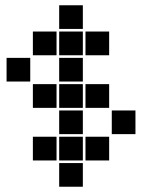

<svg xmlns="http://www.w3.org/2000/svg" viewBox="-20 -715 640 730"><path d="M206 -695Q205 -695 205 -695Q205 -695 205 -694V-606Q205 -605 205 -605Q205 -605 206 -605H294Q295 -605 295 -605Q295 -605 295 -606V-694Q295 -695 295 -695Q295 -695 294 -695ZM106 -595Q105 -595 105 -595Q105 -595 105 -594V-506Q105 -505 105 -505Q105 -505 106 -505H194Q195 -505 195 -505Q195 -505 195 -506V-594Q195 -595 195 -595Q195 -595 194 -595ZM206 -595Q205 -595 205 -595Q205 -595 205 -594V-506Q205 -505 205 -505Q205 -505 206 -505H294Q295 -505 295 -505Q295 -505 295 -506V-594Q295 -595 295 -595Q295 -595 294 -595ZM306 -595Q305 -595 305 -595Q305 -595 305 -594V-506Q305 -505 305 -505Q305 -505 306 -505H394Q395 -505 395 -505Q395 -505 395 -506V-594Q395 -595 395 -595Q395 -595 394 -595ZM6 -495Q5 -495 5 -495Q5 -495 5 -494V-406Q5 -405 5 -405Q5 -405 6 -405H94Q95 -405 95 -405Q95 -405 95 -406V-494Q95 -495 95 -495Q95 -495 94 -495ZM206 -495Q205 -495 205 -495Q205 -495 205 -494V-406Q205 -405 205 -405Q205 -405 206 -405H294Q295 -405 295 -405Q295 -405 295 -406V-494Q295 -495 295 -495Q295 -495 294 -495ZM106 -395Q105 -395 105 -395Q105 -395 105 -394V-306Q105 -305 105 -305Q105 -305 106 -305H194Q195 -305 195 -305Q195 -305 195 -306V-394Q195 -395 195 -395Q195 -395 194 -395ZM206 -395Q205 -395 205 -395Q205 -395 205 -394V-306Q205 -305 205 -305Q205 -305 206 -305H294Q295 -305 295 -305Q295 -305 295 -306V-394Q295 -395 295 -395Q295 -395 294 -395ZM306 -395Q305 -395 305 -395Q305 -395 305 -394V-306Q305 -305 305 -305Q305 -305 306 -305H394Q395 -305 395 -305Q395 -305 395 -306V-394Q395 -395 395 -395Q395 -395 394 -395ZM206 -295Q205 -295 205 -295Q205 -295 205 -294V-206Q205 -205 205 -205Q205 -205 206 -205H294Q295 -205 295 -205Q295 -205 295 -206V-294Q295 -295 295 -295Q295 -295 294 -295ZM406 -295Q405 -295 405 -295Q405 -295 405 -294V-206Q405 -205 405 -205Q405 -205 406 -205H494Q495 -205 495 -205Q495 -205 495 -206V-294Q495 -295 495 -295Q495 -295 494 -295ZM106 -195Q105 -195 105 -195Q105 -195 105 -194V-106Q105 -105 105 -105Q105 -105 106 -105H194Q195 -105 195 -105Q195 -105 195 -106V-194Q195 -195 195 -195Q195 -195 194 -195ZM206 -195Q205 -195 205 -195Q205 -195 205 -194V-106Q205 -105 205 -105Q205 -105 206 -105H294Q295 -105 295 -105Q295 -105 295 -106V-194Q295 -195 295 -195Q295 -195 294 -195ZM306 -195Q305 -195 305 -195Q305 -195 305 -194V-106Q305 -105 305 -105Q305 -105 306 -105H394Q395 -105 395 -105Q395 -105 395 -106V-194Q395 -195 395 -195Q395 -195 394 -195ZM206 -95Q205 -95 205 -95Q205 -95 205 -94V-6Q205 -5 205 -5Q205 -5 206 -5H294Q295 -5 295 -5Q295 -5 295 -6V-94Q295 -95 295 -95Q295 -95 294 -95Z"/></svg>

Font: Doto Black
Style: Regular
Weight: 900
Monospace: yes
Version: Version 1.000